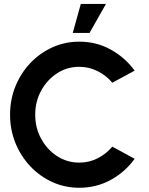

<svg xmlns="http://www.w3.org/2000/svg" viewBox="-20 -920 739 954"><path d="M374 13Q303 13 240.5 -15.2Q178 -43.5 130.8 -93.5Q83.5 -143.5 56.8 -209.2Q30 -275 30 -350Q30 -425.5 56.8 -491.2Q83.5 -557 130.8 -606.8Q178 -656.5 240.5 -684.8Q303 -713 374 -713Q459 -713 530.5 -673.5Q602 -634 649 -569L538 -509Q508 -545 465.2 -566.5Q422.5 -588 374 -588Q313 -588 263.5 -555.8Q214 -523.5 184.5 -469.5Q155 -415.5 155 -350Q155 -284.5 184.5 -230.5Q214 -176.5 263.8 -144.2Q313.5 -112 374 -112Q423 -112 465.8 -133.8Q508.5 -155.5 538 -191.5L649 -131Q602 -65.5 530.5 -26.2Q459 13 374 13ZM341.5 -756.5 381.5 -900.5H506.5L425 -756.5Z"/></svg>

Font: Urbanist
Style: Bold
Weight: 700
Designer: Corey Hu
Foundry: Corey Hu
Version: Version 1.330; ttfautohint (v1.8.4.7-5d5b)